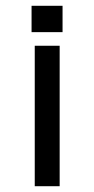

<svg xmlns="http://www.w3.org/2000/svg" viewBox="-20 -643 326 663"><path d="M100 -485H186V0H100ZM89 -623H196V-532H89Z"/></svg>

Font: Sarpanch
Style: Regular
Weight: 400
Designer: Manushi Parikh (Devanagari and Latin), Jyotish Sonowal (Devanagari)
Foundry: Indian Type Foundry
Version: Version 2.004;PS 1.0;hotconv 1.0.78;makeotf.lib2.5.61930; tt